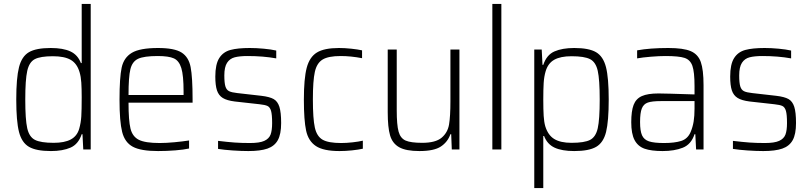

<svg xmlns="http://www.w3.org/2000/svg" viewBox="-20 -763 4136 980"><path d="M63 -255Q63 -365 77 -420Q91 -475 127.5 -496.5Q164 -518 239 -518Q302 -518 339.5 -500.5Q377 -483 393 -441H397V-743H443V0H405L401 -78H397Q380 -27 340 -9.5Q300 8 240 8Q165 8 128 -13.5Q91 -35 77 -89.5Q63 -144 63 -255ZM384 -105Q393 -136 395 -169Q397 -202 397 -267Q397 -311 395 -341.5Q393 -372 386 -395Q373 -439 341 -457.5Q309 -476 250 -476Q186 -476 157.5 -461Q129 -446 119 -401Q109 -356 109 -255Q109 -153 119 -108.5Q129 -64 158.5 -49Q188 -34 254 -34Q309 -34 341 -51Q373 -68 384 -105Z M963 -239H636Q636 -148 646 -107Q656 -66 688.5 -49.5Q721 -33 795 -33Q828 -33 870.5 -37Q913 -41 945 -46V-5Q919 1 875 4.5Q831 8 787 8Q699 8 658 -14Q617 -36 603.5 -89.5Q590 -143 590 -254Q590 -367 601 -418Q612 -469 653 -493.5Q694 -518 787 -518Q870 -518 906.5 -495Q943 -472 953 -420.5Q963 -369 963 -256ZM636 -278H917V-296Q917 -378 905.5 -415.5Q894 -453 867.5 -465Q841 -477 785 -477Q715 -477 685 -463Q655 -449 645.5 -409.5Q636 -370 636 -278Z M1093 -3V-44Q1143 -38 1177.5 -35.5Q1212 -33 1256 -33Q1305 -33 1329 -44Q1353 -55 1361 -76Q1369 -97 1369 -135Q1369 -178 1363.5 -197Q1358 -216 1345.5 -222Q1333 -228 1304 -231L1178 -245Q1138 -250 1117 -263Q1096 -276 1087.5 -301.5Q1079 -327 1079 -372Q1079 -435 1099 -466.5Q1119 -498 1156 -508Q1193 -518 1255 -518Q1288 -518 1326 -514.5Q1364 -511 1390 -505V-465Q1323 -477 1244 -477Q1203 -477 1178 -470.5Q1153 -464 1139 -442.5Q1125 -421 1125 -378Q1125 -340 1130.5 -322Q1136 -304 1149.5 -297.5Q1163 -291 1191 -288L1314 -274Q1356 -269 1376.5 -257.5Q1397 -246 1406 -218Q1415 -190 1415 -135Q1415 -78 1398 -47.5Q1381 -17 1345 -4.5Q1309 8 1248 8Q1212 8 1168 5Q1124 2 1093 -3Z M1531 -254Q1531 -362 1545.5 -417Q1560 -472 1597.5 -495Q1635 -518 1710 -518Q1739 -518 1772.5 -514.5Q1806 -511 1828 -506V-466Q1771 -477 1719 -477Q1656 -477 1626.5 -459Q1597 -441 1587 -396Q1577 -351 1577 -256Q1577 -157 1587 -112Q1597 -67 1626.5 -50Q1656 -33 1721 -33Q1748 -33 1779.5 -36.5Q1811 -40 1832 -45V-4Q1810 1 1777 4.5Q1744 8 1713 8Q1631 8 1592.5 -17.5Q1554 -43 1542.5 -96Q1531 -149 1531 -254Z M1959 -190V-510H2005V-201Q2005 -125 2014.5 -91Q2024 -57 2050.5 -45.5Q2077 -34 2135 -34Q2203 -34 2234 -60Q2265 -86 2272 -127.5Q2279 -169 2279 -246V-510H2325V0H2286L2283 -78H2279Q2265 -38 2230 -15Q2195 8 2121 8Q2052 8 2017.5 -11.5Q1983 -31 1971 -72Q1959 -113 1959 -190Z M2493 0V-743H2539V0Z M2707 -510H2745L2749 -432H2753Q2770 -483 2810 -500.5Q2850 -518 2911 -518Q2986 -518 3022.5 -496.5Q3059 -475 3073 -420.5Q3087 -366 3087 -255Q3087 -144 3073.5 -89.5Q3060 -35 3023 -13.5Q2986 8 2911 8Q2848 8 2810.5 -9.5Q2773 -27 2757 -69H2753V197H2707ZM3041 -255Q3041 -357 3031 -401.5Q3021 -446 2992 -461Q2963 -476 2897 -476Q2841 -476 2809 -458Q2777 -440 2765 -399Q2757 -372 2755 -339.5Q2753 -307 2753 -255Q2753 -203 2755 -171.5Q2757 -140 2763 -119Q2777 -73 2809 -53.5Q2841 -34 2897 -34Q2963 -34 2992 -49Q3021 -64 3031 -108.5Q3041 -153 3041 -255Z M3202 -139Q3202 -196 3214 -227.5Q3226 -259 3256 -272.5Q3286 -286 3341 -286Q3372 -286 3525 -281V-323Q3525 -396 3514 -427Q3503 -458 3474 -467.5Q3445 -477 3376 -477Q3345 -477 3302 -473.5Q3259 -470 3232 -465V-506Q3297 -518 3391 -518Q3468 -518 3505.5 -502Q3543 -486 3557 -446.5Q3571 -407 3571 -328V0H3533L3529 -78H3525Q3508 -26 3465 -9Q3422 8 3362 8Q3304 8 3270 -4Q3236 -16 3219 -48Q3202 -80 3202 -139ZM3505 -89Q3516 -115 3520.5 -143Q3525 -171 3525 -209V-247H3353Q3308 -247 3286.5 -239.5Q3265 -232 3256 -209.5Q3247 -187 3247 -140Q3247 -95 3257 -72.5Q3267 -50 3292.5 -41.5Q3318 -33 3369 -33Q3423 -33 3456.5 -43.5Q3490 -54 3505 -89Z M3721 -3V-44Q3771 -38 3805.5 -35.5Q3840 -33 3884 -33Q3933 -33 3957 -44Q3981 -55 3989 -76Q3997 -97 3997 -135Q3997 -178 3991.5 -197Q3986 -216 3973.5 -222Q3961 -228 3932 -231L3806 -245Q3766 -250 3745 -263Q3724 -276 3715.5 -301.5Q3707 -327 3707 -372Q3707 -435 3727 -466.5Q3747 -498 3784 -508Q3821 -518 3883 -518Q3916 -518 3954 -514.5Q3992 -511 4018 -505V-465Q3951 -477 3872 -477Q3831 -477 3806 -470.5Q3781 -464 3767 -442.5Q3753 -421 3753 -378Q3753 -340 3758.5 -322Q3764 -304 3777.5 -297.5Q3791 -291 3819 -288L3942 -274Q3984 -269 4004.5 -257.5Q4025 -246 4034 -218Q4043 -190 4043 -135Q4043 -78 4026 -47.5Q4009 -17 3973 -4.5Q3937 8 3876 8Q3840 8 3796 5Q3752 2 3721 -3Z"/></svg>

Font: Saira Semi Condensed ExtraLight
Style: Regular
Weight: 200
Width: 4
Designer: Hector Gatti with collaboration of the Omnibus-Type team
Foundry: Omnibus-Type
Version: Version 1.001; ttfautohint (v1.8)